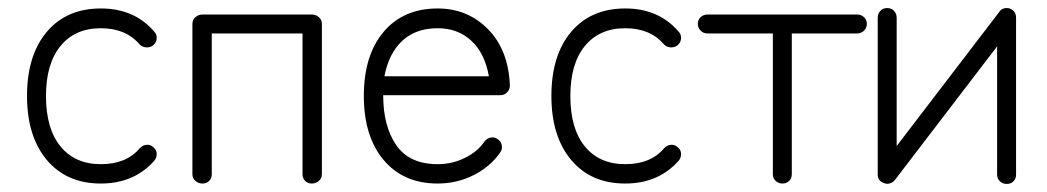

<svg xmlns="http://www.w3.org/2000/svg" viewBox="-20 -442 2596 476"><path d="M230 13Q145 13 96 -45.5Q47 -104 47 -204Q47 -305 96 -363Q145 -421 230 -421Q313 -421 362 -364Q369 -357 368.5 -347Q368 -337 360 -330Q353 -324 343 -324.5Q333 -325 326 -332Q292 -372 230 -372Q166 -372 130 -328Q94 -284 94 -204Q94 -123 130 -79Q166 -35 230 -35Q293 -35 326 -74Q333 -82 343 -83Q353 -84 360 -77Q368 -71 368.5 -61Q369 -51 362 -43Q312 13 230 13Z M482 13Q472 13 464.5 6.5Q457 0 457 -10V-383Q457 -393 464.5 -399.5Q472 -406 482 -406H753Q763 -406 770.5 -399.5Q778 -393 778 -383V-10Q778 0 770.5 6.5Q763 13 753 13Q743 13 736.5 6.5Q730 0 730 -10V-359H505V-10Q505 0 498.5 6.5Q492 13 482 13Z M1065 13Q980 13 931 -45.5Q882 -104 882 -204Q882 -305 931 -363Q980 -421 1065 -421Q1139 -421 1189.5 -370Q1240 -319 1244 -232V-229Q1244 -220 1237 -213Q1231 -206 1220 -206H930Q930 -129 962.5 -82Q995 -35 1065 -35Q1101 -35 1132.5 -50.5Q1164 -66 1181 -91Q1187 -99 1196.5 -101Q1206 -103 1214 -97Q1222 -92 1224 -82Q1226 -72 1220 -64Q1196 -29 1154.5 -8Q1113 13 1065 13ZM933 -253H1192Q1182 -310 1148.5 -341Q1115 -372 1065 -372Q1011 -372 977.5 -341Q944 -310 933 -253Z M1530 13Q1445 13 1396 -45.5Q1347 -104 1347 -204Q1347 -305 1396 -363Q1445 -421 1530 -421Q1613 -421 1662 -364Q1669 -357 1668.5 -347Q1668 -337 1660 -330Q1653 -324 1643 -324.5Q1633 -325 1626 -332Q1592 -372 1530 -372Q1466 -372 1430 -328Q1394 -284 1394 -204Q1394 -123 1430 -79Q1466 -35 1530 -35Q1593 -35 1626 -74Q1633 -82 1643 -83Q1653 -84 1660 -77Q1668 -71 1668.5 -61Q1669 -51 1662 -43Q1612 13 1530 13Z M1920 13Q1910 13 1903 6.5Q1896 0 1896 -10V-359H1734Q1724 -359 1717 -366Q1710 -373 1710 -383Q1710 -393 1717 -399.5Q1724 -406 1734 -406H2105Q2115 -406 2122 -399.5Q2129 -393 2129 -383Q2129 -373 2122 -366Q2115 -359 2105 -359H1943V-10Q1943 0 1936.5 6.5Q1930 13 1920 13Z M2476 14Q2466 14 2459 7.5Q2452 1 2452 -9V-327L2198 5Q2194 10 2186.5 12.5Q2179 15 2172 12Q2156 7 2156 -9V-398Q2156 -408 2162.5 -415Q2169 -422 2179 -422Q2190 -422 2196.5 -415Q2203 -408 2203 -398V-80L2457 -412Q2461 -419 2468.5 -421Q2476 -423 2483 -421Q2499 -415 2499 -398V-9Q2499 1 2492.5 7.5Q2486 14 2476 14Z"/></svg>

Font: Kurewa Gothic CJK TC Regular
Style: Regular
Weight: 400
Designer: Max Yao
Foundry: Max-Everyday
Version: Version 1.071; ttfautohint (v1.8.3)